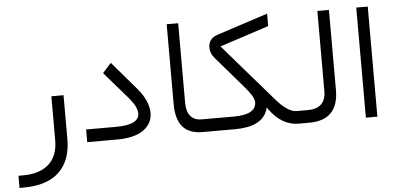

<svg xmlns="http://www.w3.org/2000/svg" viewBox="-56 -761 2290 1105"><g transform="rotate(-5 1089.5 -208.5)"><path d="M41 158.2Q138.2 158.2 190.4 110.4Q242.7 62.5 242.7 -27.3V-280.8L313 -281.2V-27.3Q313 95.2 244.1 161.4Q175.3 227.5 42 228.5L14.2 229V158.2Z M595.7 0H425.3V-73.2H596.2Q732.4 -73.2 732.4 -139.2Q732.4 -178.2 683.1 -234.9L550.8 -387.7L600.1 -442.9L740.2 -279.3Q771 -243.2 787.1 -206.3Q803.2 -169.4 803.2 -136.2Q803.2 -75.7 751.2 -37.8Q699.2 0 595.7 0Z M1113.8 0H1091.8Q1015.1 0 977.5 -43.2Q939.9 -86.4 939.9 -175.8V-636.2H1006.3V-175.3Q1006.3 -126 1028.6 -99.6Q1050.8 -73.2 1093.3 -73.2H1113.8Q1120.1 -73.2 1123.3 -64.2Q1126.5 -55.2 1126.5 -40V-34.7Q1126.5 0 1113.8 0Z M1652.8 0H1646.5Q1551.3 0 1481.4 -95.2L1480.5 -96.2L1472.2 -108.9L1467.8 -94.7Q1436 0 1277.8 0H1109.4Q1096.7 0 1096.7 -34.7V-40Q1096.7 -50.3 1098.1 -57.6Q1099.6 -64.9 1102.5 -69.1Q1105.5 -73.2 1109.4 -73.2H1278.8Q1408.2 -73.2 1408.2 -146Q1408.2 -176.3 1351.6 -240.2L1198.2 -418.5Q1172.9 -448.2 1172.9 -480Q1173.3 -533.2 1226.1 -550.3L1521 -646.5V-574.7L1247.6 -485.4L1237.3 -481.9L1244.6 -473.6L1523.4 -151.4Q1590.8 -73.2 1642.1 -73.2H1653.3Q1659.2 -73.2 1662.6 -64.2Q1666 -55.2 1666 -40V-34.7Q1666 -19 1662.6 -9.5Q1659.2 0 1652.8 0Z M1649.4 -73.2H1708.5Q1758.3 -73.2 1784.4 -98.9Q1810.5 -124.5 1810.5 -173.8V-636.7H1877.4V-174.3Q1877.4 0 1708 0H1649.4Q1636.7 0 1636.7 -34.7V-40Q1636.7 -50.3 1638.2 -57.6Q1639.6 -64.9 1642.6 -69.1Q1645.5 -73.2 1649.4 -73.2Z M2035.2 -636.7H2101.6V-0.5H2035.2Z"/></g></svg>

Font: Shabnam Light FD-WOL
Style: Light-FD-WOL
Weight: 300
Foundry: DejaVu fonts team - Redesigned by Saber Rastikerdar - Based on Vazir font
Version: Version 5.0.0